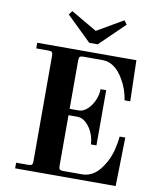

<svg xmlns="http://www.w3.org/2000/svg" viewBox="-98 -996 886 1072"><g transform="rotate(10 345.0 -460.0)"><path d="M62 0H632L638 -276H606L604 -259C602.7 -247.7 600.2 -233.3 596.5 -216C592.8 -198.7 589 -184.7 585 -174C579.7 -158 573 -142.7 565 -128C557 -113.3 547 -98.3 535 -83C523 -67.7 508.5 -55.3 491.5 -46C474.5 -36.7 456.3 -32 437 -32H328C318.7 -32 312.3 -33.7 309 -37C305.7 -40.3 304 -46.7 304 -56V-344H355C373 -344 389.8 -336.5 405.5 -321.5C421.2 -306.5 433.3 -288.3 442 -267C450.7 -245.7 455 -225 455 -205H487V-518H455C455 -498 450.7 -477.5 442 -456.5C433.3 -435.5 421.2 -417.5 405.5 -402.5C389.8 -387.5 373 -380 355 -380H304V-656C304 -665.3 305.7 -671.7 309 -675C312.3 -678.3 318.7 -680 328 -680H438C485.3 -680 525.3 -651.3 558 -594C578 -560.7 591.3 -522.7 598 -480H630L624 -712H62V-680H132C141.3 -680 147.7 -678.3 151 -675C154.3 -671.7 156 -665.3 156 -656V-56C156 -46.7 154.3 -40.3 151 -37C147.7 -33.7 141.3 -32 132 -32H62ZM208 -898 348 -762H396L536 -898L520 -920L372 -834L224 -920Z"/></g></svg>

Font: Km Standard TT
Style: Bold
Weight: 700
Designer: Alexey Kryukov <alexios@thessalonica.org.ru>
Version: Version 2.0.2